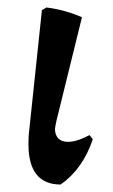

<svg xmlns="http://www.w3.org/2000/svg" viewBox="-20 -483 302 513"><path d="M56 -98Q56 -121 58 -134L92 -456L104 -463Q153 -457 199 -437L131 -161Q127 -143 127 -138Q127 -122 136 -113Q145 -104 162 -104Q185 -104 219 -122L228 -111Q201 -31 142 10Q56 10 56 -98Z"/></svg>

Font: Alegreya Medium
Style: Italic
Weight: 500
Italic angle: -7°
Designer: Juan Pablo del Peral
Foundry: Huerta Tipografica
Version: Version 2.008; ttfautohint (v1.8)